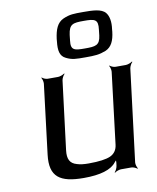

<svg xmlns="http://www.w3.org/2000/svg" viewBox="-86 -834 746 912"><g transform="rotate(-10 286.5 -378.0)"><path d="M245 10C325 10 377 -6 401 -37C404 -42 412 -47 413 -51L410 -53C408 -49 410 -41 409 -36L407 -20C406 -11 399 4 393 9L395 11C400 6 416 0 425 0H475C484 0 498 6 503 11L505 9C501 4 496 -11 497 -20L552 -464C553 -473 561 -488 567 -493L565 -495C559 -490 543 -484 534 -484H484C475 -484 461 -490 457 -495L455 -493C459 -488 463 -473 462 -464L420 -119C417 -94 404 -77 384 -68C364 -59 329 -54 279 -54C256 -54 238 -56 223 -61C190 -70 179 -93 184 -134L225 -464C226 -473 234 -488 240 -493L238 -495C232 -490 216 -484 207 -484H157C148 -484 134 -490 130 -495L128 -493C132 -488 136 -473 135 -464L94 -129C81 -23 130 10 245 10ZM499 -663C504 -697 499 -726 485 -743C466 -766 423 -767 378 -767C332 -767 313 -767 281 -753C250 -739 238 -708 232 -663L231 -651C226 -608 231 -580 259 -567C287 -553 306 -553 352 -553C398 -553 418 -554 451 -567C480 -580 493 -608 498 -651L499 -663ZM357 -595C307 -595 287 -597 293 -644L296 -671C303 -722 321 -725 373 -725C425 -725 444 -722 437 -671L434 -644C428 -597 407 -595 357 -595Z"/></g></svg>

Font: Gamestation Storm Oblique 
Style: Italic
Weight: 400
Designer: Jonas Hecksher
Foundry: Jonas Hecksher, Playtypeª, e-types AS
Version: Version 1.003